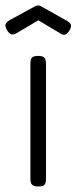

<svg xmlns="http://www.w3.org/2000/svg" viewBox="-49 -670 280 701"><path d="M90 11Q80 11 73.5 8Q67 5 64.5 -1.5Q62 -8 62 -19V-437Q62 -448 64.5 -454.5Q67 -461 73.5 -463.5Q80 -466 91 -466Q102 -466 108 -463Q114 -460 116.5 -453.5Q119 -447 119 -435V-18Q119 -7 116.5 -0.5Q114 6 107.5 8.5Q101 11 90 11ZM90 -650Q94 -650 96.5 -649Q99 -648 103 -646L188 -598Q205 -590 209 -581.5Q213 -573 205 -559Q196 -546 188.5 -543.5Q181 -541 171 -548L91 -596L10 -548Q1 -543 -7 -544.5Q-15 -546 -24 -561Q-32 -575 -28 -583Q-24 -591 -9 -599L77 -646Q81 -648 83.5 -649Q86 -650 90 -650Z"/></svg>

Font: Fredoka SemiCondensed Light
Style: Regular
Weight: 300
Width: 4
Designer: Ben Nathan
Foundry: Milena B. Brandão, Ben Nathan
Version: Version 2.001